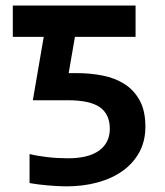

<svg xmlns="http://www.w3.org/2000/svg" viewBox="-20 -658 590 688"><path d="M501 -204.1Q501 -152.8 479.5 -113Q458 -73.2 419.9 -45.9Q381.8 -18.6 330.1 -4.4Q278.3 9.8 217.8 9.8Q202.6 9.8 185.5 8.8Q168.5 7.8 150.9 6.3Q133.3 4.9 116.7 2.7Q100.1 0.5 85.9 -2V-106Q113.8 -99.1 149.7 -95Q185.5 -90.8 223.6 -90.8Q297.4 -90.8 335.4 -118.7Q373.5 -146.5 373.5 -196.8Q373.5 -248.5 337.9 -273.7Q302.2 -298.8 222.7 -298.8H97.7L136.7 -525.9H25.9V-638.2H465.8V-525.9H248.5L226.1 -396H254.9Q303.7 -396 348.1 -387.2Q392.6 -378.4 426.5 -356.7Q460.4 -335 480.7 -297.9Q501 -260.7 501 -204.1Z"/></svg>

Font: Code New Roman
Style: Bold
Weight: 700
Monospace: yes
Designer: Sam Radian
Foundry: Code New Roman
Version: Version 1.508 October 19, 2014